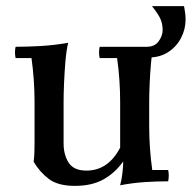

<svg xmlns="http://www.w3.org/2000/svg" viewBox="-20 -593 627 628"><path d="M373 -110 383 -65Q356 -27 318 -6Q280 15 225 15Q170 15 140 -7.5Q110 -30 90 -64Q92 -79 92.5 -94Q93 -109 93 -124V-260Q93 -332 83 -403H31Q27 -422 31 -440Q70 -440 113.5 -442.5Q157 -445 203 -453Q197 -428 194 -392.5Q191 -357 189.5 -321Q188 -285 188 -260V-124Q188 -87 204.5 -61Q221 -35 263 -35Q298 -35 325.5 -53.5Q353 -72 373 -110ZM530 -37Q534 -19 530 0Q495 0 455 2.5Q415 5 373 13Q378 -5 380.5 -27.5Q383 -50 383 -65L373 -110V-260Q373 -332 363 -403H306Q302 -422 306 -440Q345 -440 391 -440Q437 -440 483 -440Q477 -420 474 -387Q471 -354 469.5 -319.5Q468 -285 468 -260V-180Q468 -108 478 -37ZM466 -405 460 -440Q486 -440 499 -458Q512 -476 512 -495Q512 -514 505 -530.5Q498 -547 477 -573H582Q584 -562 585.5 -551Q587 -540 587 -529Q587 -497 572 -468.5Q557 -440 530 -422.5Q503 -405 466 -405Z"/></svg>

Font: Poltawski Nowy
Style: Regular
Weight: 400
Designer: Adam Pótawski, Mateusz Machalski, Borys Kosmynka, Ania Wieluska
Foundry: Capitalics.wtf
Version: Version 1.001;gftools[0.9.25]